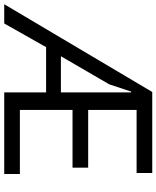

<svg xmlns="http://www.w3.org/2000/svg" viewBox="42 -804 740 908"><g transform="rotate(90 412.0 -350.0)"><path d="M391 -600 357 -497 224 -268H395V-600ZM395 -198H181L69 0H-22L393 -700H776V-626H478V-397H751V-323H478V-74H781V0H395Z"/></g></svg>

Font: PT Sans
Style: Regular
Weight: 400
Version: Version 2.003W OFL; ttfautohint (v1.6)